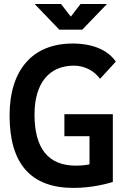

<svg xmlns="http://www.w3.org/2000/svg" viewBox="-20 -918 626 948"><path d="M342.8 9.8C433.1 9.8 508.8 -10.7 537.1 -19.5V-354H297.9V-245.6H421.9V-106.4C401.9 -102.5 379.4 -100.1 354.5 -100.1C219.2 -100.1 150.4 -184.1 150.4 -352.5C150.4 -505.9 221.7 -593.8 344.7 -593.8C396.5 -593.8 443.8 -569.8 474.1 -528.8L551.8 -613.8C513.2 -670.4 438.5 -703.1 338.9 -703.1C141.1 -703.1 27.3 -573.2 27.3 -347.7C27.3 -109.4 132.3 9.8 342.8 9.8ZM272.9 -771.5H386.2L508.3 -898.4H377.9L329.6 -835.9L281.2 -898.4H150.9Z"/></svg>

Font: Cascadia Mono SemiBold
Style: Regular
Weight: 600
Monospace: yes
Designer: Aaron Bell
Foundry: Saja Typeworks
Version: Version 2404.023